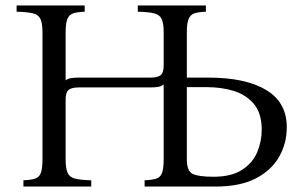

<svg xmlns="http://www.w3.org/2000/svg" viewBox="-20 -685 1108 705"><path d="M66 0V-23Q93 -24 108.5 -29Q124 -34 130 -50Q136 -66 136 -100V-565Q136 -600 128.5 -615.5Q121 -631 101 -636Q81 -641 41 -642V-665H291V-642Q264 -641 249 -636Q234 -631 227.5 -615.5Q221 -600 221 -565V-390Q229 -396 240.5 -398Q252 -400 268 -400H532Q559 -400 570 -409Q581 -418 581 -445V-565Q581 -600 573.5 -615.5Q566 -631 546 -636Q526 -641 486 -642V-665H736V-642Q709 -641 694 -636Q679 -631 672.5 -615.5Q666 -600 666 -565V-400H746Q882 -400 957.5 -354.5Q1033 -309 1033 -218Q1033 -158 1004.5 -108.5Q976 -59 918.5 -29.5Q861 0 772 0H511V-23Q538 -24 553.5 -29Q569 -34 575 -50Q581 -66 581 -100V-375Q573 -368 561 -366Q549 -364 534 -364H270Q243 -364 232 -355Q221 -346 221 -320V-100Q221 -66 228.5 -50Q236 -34 256 -29Q276 -24 315 -23V0ZM666 -100Q666 -57 687.5 -46.5Q709 -36 764 -36Q830 -36 869 -61.5Q908 -87 924.5 -126.5Q941 -166 941 -209Q941 -269 912.5 -303Q884 -337 838.5 -351Q793 -365 740 -365H666Z"/></svg>

Font: Bona Nova
Style: Regular
Weight: 400
Designer: Mateusz Machalski
Foundry: Capitalics
Version: Version 4.001; ttfautohint (v1.8.3)